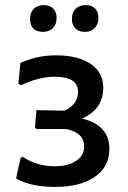

<svg xmlns="http://www.w3.org/2000/svg" viewBox="-20 -726 501 753"><path d="M149 -601Q98 -601 98 -652Q98 -677 112.5 -691.5Q127 -706 152 -706Q175 -706 188.5 -692.5Q202 -679 202 -656Q202 -631 187.5 -616Q173 -601 149 -601ZM262 -652Q262 -677 276.5 -691.5Q291 -706 316 -706Q340 -706 353 -692.5Q366 -679 366 -656Q366 -631 351.5 -616Q337 -601 313 -601Q289 -601 275.5 -614.5Q262 -628 262 -652ZM302 -261Q409 -235 409 -142Q409 -72 352 -32.5Q295 7 196 7Q100 7 43 -26L61 -107L69 -111Q124 -74 195 -74Q247 -74 278.5 -95Q310 -116 310 -151Q310 -206 239 -220H123L117 -227L123 -294L232 -292Q286 -315 286 -366Q286 -425 196 -425Q132 -425 63 -392L52 -397L60 -479Q125 -509 199 -509Q287 -509 336 -475Q385 -441 385 -382Q385 -298 302 -261Z"/></svg>

Font: Alegreya Sans SC Medium
Style: Regular
Weight: 500
Designer: Juan Pablo del Peral
Foundry: Huerta Tipografica
Version: Version 2.001;PS 002.001;hotconv 1.0.88;makeotf.lib2.5.64775